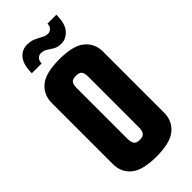

<svg xmlns="http://www.w3.org/2000/svg" viewBox="-252 -831 886 886"><g transform="rotate(-45 191.5 -388.0)"><path d="M191 7Q102 7 63 -25Q24 -57 24 -111V-510Q24 -563 62.5 -595.5Q101 -628 191 -628Q282 -628 320.5 -595.5Q359 -563 359 -510V-112Q359 -58 320 -25.5Q281 7 191 7ZM191 -102Q213 -102 221 -113Q229 -124 229 -148V-476Q229 -499 221.5 -509.5Q214 -520 191 -520Q169 -520 161.5 -509.5Q154 -499 154 -477V-147Q154 -124 162 -113Q170 -102 191 -102ZM56 -672Q56 -727 77.5 -754Q99 -781 134 -781Q158 -781 175.5 -773Q193 -765 208 -756.5Q223 -748 238 -748Q251 -748 260 -757.5Q269 -767 269 -783H327Q327 -724 303.5 -698Q280 -672 250 -672Q225 -672 209.5 -681.5Q194 -691 181 -699.5Q168 -708 149 -708Q139 -708 129.5 -699Q120 -690 120 -672Z"/></g></svg>

Font: Smooch Sans ExtraBold
Style: Regular
Weight: 800
Designer: Robert E. Leuschke
Foundry: Robert E. Leuschke
Version: Version 1.010